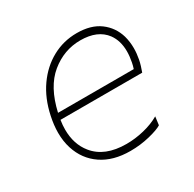

<svg xmlns="http://www.w3.org/2000/svg" viewBox="-120 -628 768 762"><g transform="rotate(-30 264.0 -247.0)"><path d="M271.5 9Q193 9 140.8 -26.5Q88.5 -62 68.5 -125Q58 -158 58 -197Q58 -231.5 66.5 -271Q81.5 -342 118 -394Q154.5 -446 206.5 -474.5Q258.5 -503 319.5 -503Q384.5 -503 424.5 -473.2Q464.5 -443.5 479 -394.5Q486.5 -367.5 486.5 -338Q486.5 -314 481.5 -288Q479.5 -277 475 -262.2Q470.5 -247.5 466.5 -237H92Q88.5 -214.5 88.5 -194Q88.5 -127 125 -82Q172.5 -23 271.5 -23Q312 -23 352.2 -32.8Q392.5 -42.5 424.5 -61L419.5 -23Q402.5 -12 360 -1.5Q317.5 9 271.5 9ZM317.5 -471Q242.5 -471 182 -421.5Q121.5 -372 97.5 -266H444.5Q449 -279.5 451.5 -293Q456.5 -318.5 456.5 -341Q456.5 -389.5 432.5 -422.5Q396.5 -471 317.5 -471Z"/></g></svg>

Font: Heraclito Thin
Style: Italic
Weight: 100
Italic angle: -12°
Designer: Kostas Bartsokas (font) & Cristiano Sobral (main changes)
Foundry: Kostas Bartsokas (font) & Cristiano Sobral (main changes)
Version: Version 1.00;July 8, 2020;FontCreator 13.0.0.2655 64-bit